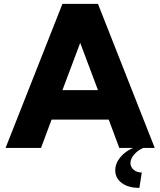

<svg xmlns="http://www.w3.org/2000/svg" viewBox="-20 -752 815 976"><path d="M188.5 0H8.3L297.4 -732.4H478L766.6 0H586.4L532.7 -144H242.2ZM297.4 -293.9H478L387.7 -534.2ZM688.5 203.1Q632.8 203.1 599.4 178.5Q565.9 153.8 565.9 113.8Q565.9 78.6 591.6 47.4Q617.2 16.1 661.1 -2H712.9Q681.6 10.7 662.4 33Q643.1 55.2 643.1 76.7Q643.1 97.2 659.2 110.8Q675.3 124.5 700.7 125Z"/></svg>

Font: Kumbh Sans ExtraBold
Style: Regular
Weight: 800
Version: Version 1.005